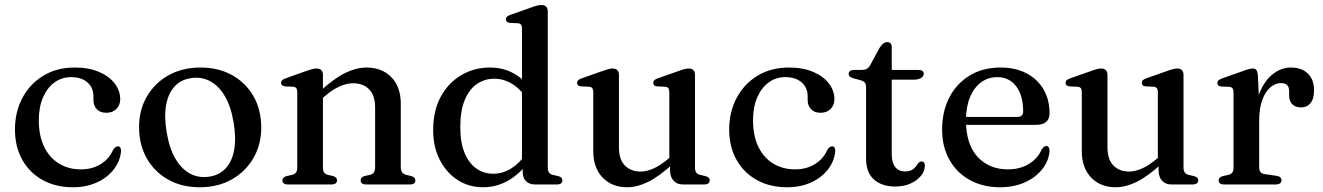

<svg xmlns="http://www.w3.org/2000/svg" viewBox="-20 -758 5436 789"><path d="M474 -350Q474 -326.5 458.5 -310.5Q443 -294.5 417 -294.5Q392 -294.5 378 -309Q364 -323.5 364 -347V-362Q364 -397.5 339.5 -419.2Q315 -441 272 -441Q233.5 -441 203.8 -419.2Q174 -397.5 156.8 -357.8Q139.5 -318 139.5 -264.5Q139.5 -199 161.8 -154Q184 -109 223 -85.5Q262 -62 312 -62Q359.5 -62 394.5 -84Q429.5 -106 444.5 -142Q450.5 -150.5 455 -153.5Q459.5 -156.5 465 -156.5Q472 -156.5 474.8 -150.8Q477.5 -145 477.5 -137.5Q474 -96.5 448 -62.5Q422 -28.5 378.5 -8.5Q335 11.5 279.5 11.5Q209 11.5 155.5 -18Q102 -47.5 71.8 -101Q41.5 -154.5 41.5 -226Q41.5 -298 72 -355.5Q102.5 -413 157.8 -446.8Q213 -480.5 287.5 -480.5Q345 -480.5 387 -462.5Q429 -444.5 451.5 -414.8Q474 -385 474 -350Z M804 -480.5Q878 -480.5 934.2 -449Q990.5 -417.5 1022 -362Q1053.5 -306.5 1053.5 -233.5Q1053.5 -163.5 1021.2 -108Q989 -52.5 932.2 -20.5Q875.5 11.5 800.5 11.5Q727 11.5 671 -20Q615 -51.5 583.2 -107.2Q551.5 -163 551.5 -235Q551.5 -306.5 583.8 -361.8Q616 -417 672.8 -448.8Q729.5 -480.5 804 -480.5ZM839.5 -32Q881 -38 907.2 -66Q933.5 -94 942.2 -141.8Q951 -189.5 940 -254Q929.5 -319 904.5 -362Q879.5 -405 843.8 -424.2Q808 -443.5 765.5 -437Q723.5 -431 697.5 -402.8Q671.5 -374.5 662.8 -327Q654 -279.5 665 -214.5Q675.5 -149.5 700.5 -106.5Q725.5 -63.5 761.2 -44.5Q797 -25.5 839.5 -32Z M1307 -450.5V-69.5Q1307 -56 1312 -49.2Q1317 -42.5 1327 -39.5L1349 -34.5Q1365 -29 1365 -17.5Q1365 0 1341.5 0H1163Q1151.5 0 1146 -4.5Q1140.5 -9 1140.5 -16.5Q1140.5 -23 1144.8 -27.5Q1149 -32 1157.5 -34.5L1181 -39.5Q1191 -42.5 1196.2 -49Q1201.5 -55.5 1201.5 -69.5V-379Q1201.5 -390.5 1197.5 -395.5Q1193.5 -400.5 1185 -401.5L1151 -403Q1142.5 -404.5 1138.8 -408Q1135 -411.5 1135 -417.5Q1135 -424 1139.2 -428.2Q1143.5 -432.5 1155 -436.5L1237.5 -466Q1253 -471.5 1263 -474Q1273 -476.5 1281 -476.5Q1294 -476.5 1300.5 -469.5Q1307 -462.5 1307 -450.5ZM1292.5 -344 1273 -364 1295 -383Q1354.5 -437 1399.8 -458.8Q1445 -480.5 1486 -480.5Q1549.5 -480.5 1588.2 -440.8Q1627 -401 1627 -332.5V-71.5Q1627 -57 1632.8 -49.5Q1638.5 -42 1649 -39.5L1670 -34.5Q1678.5 -32 1682.8 -27.5Q1687 -23 1687 -16.5Q1687 -9 1681.8 -4.5Q1676.5 0 1664.5 0H1485Q1462 0 1462 -17.5Q1462 -29 1477.5 -34.5L1500.5 -39.5Q1511.5 -42.5 1516.5 -49.8Q1521.5 -57 1521.5 -71.5V-316.5Q1521.5 -366.5 1496.5 -391.2Q1471.5 -416 1431 -416Q1405.5 -416 1376.2 -403.2Q1347 -390.5 1314.5 -362.5Z M2128 -82 2125 -85.5V-640Q2125 -651.5 2121.2 -656.5Q2117.5 -661.5 2108.5 -662.5L2075 -664Q2066 -665.5 2062.5 -669Q2059 -672.5 2059 -678.5Q2059 -685 2063.2 -689.2Q2067.5 -693.5 2078.5 -697.5L2161 -726.5Q2177 -732.5 2187 -735Q2197 -737.5 2205 -737.5Q2218 -737.5 2224.5 -730.5Q2231 -723.5 2231 -711.5V-69.5Q2231 -56 2236 -49Q2241 -42 2251 -39.5L2273.5 -34.5Q2282.5 -32 2286.8 -27.8Q2291 -23.5 2291 -16.5Q2291 -9 2285.5 -4.5Q2280 0 2268 0H2178.5Q2155.5 0 2141.8 -13.2Q2128 -26.5 2128 -51ZM1760 -223.5Q1760 -303 1791.2 -360.5Q1822.5 -418 1875.5 -449.2Q1928.5 -480.5 1993.5 -480.5Q2053 -480.5 2099.8 -451.2Q2146.5 -422 2175 -368L2150 -342.5Q2124.5 -387.5 2088.2 -411Q2052 -434.5 2011 -434.5Q1971.5 -434.5 1939.8 -412.8Q1908 -391 1889.8 -347Q1871.5 -303 1871.5 -236Q1871.5 -172.5 1889 -130Q1906.5 -87.5 1937.2 -65.8Q1968 -44 2007 -44Q2047.5 -44 2083.8 -67.8Q2120 -91.5 2150 -138L2166.5 -112Q2128 -53.5 2076.8 -21Q2025.5 11.5 1965.5 11.5Q1906 11.5 1859.8 -18.8Q1813.5 -49 1786.8 -102Q1760 -155 1760 -223.5Z M2733.5 -59V-91L2730.5 -93.5V-379Q2730.5 -390 2726.8 -395.2Q2723 -400.5 2714 -401.5L2680.5 -403Q2671.5 -404 2668 -407.8Q2664.5 -411.5 2664.5 -417Q2664.5 -424 2668.8 -428.2Q2673 -432.5 2684 -436.5L2766.5 -465.5Q2782.5 -471.5 2792.5 -474Q2802.5 -476.5 2810.5 -476.5Q2823.5 -476.5 2829.8 -469.5Q2836 -462.5 2836 -450V-69.5Q2836 -56 2841.2 -49Q2846.5 -42 2856.5 -39.5L2878.5 -34.5Q2888 -32 2892.2 -27.8Q2896.5 -23.5 2896.5 -16.5Q2896.5 -9 2890.8 -4.5Q2885 0 2873.5 0H2786Q2762 0 2747.8 -15.5Q2733.5 -31 2733.5 -59ZM2418 -136.5V-379Q2418 -390 2414.2 -395.2Q2410.5 -400.5 2401.5 -401.5L2367.5 -403Q2359 -404 2355.2 -407.8Q2351.5 -411.5 2351.5 -417Q2351.5 -424 2355.8 -428.2Q2360 -432.5 2371.5 -436.5L2454 -465.5Q2470.5 -471.5 2480.2 -474Q2490 -476.5 2497 -476.5Q2510.5 -476.5 2517 -469.5Q2523.5 -462.5 2523.5 -450V-152.5Q2523.5 -102.5 2548 -77.8Q2572.5 -53 2612.5 -53Q2637.5 -53 2666 -65.8Q2694.5 -78.5 2727.5 -106.5L2749 -125L2769 -105L2747 -86Q2687.5 -32 2642.8 -10.2Q2598 11.5 2557.5 11.5Q2494.5 11.5 2456.2 -28.5Q2418 -68.5 2418 -136.5Z M3409 -350Q3409 -326.5 3393.5 -310.5Q3378 -294.5 3352 -294.5Q3327 -294.5 3313 -309Q3299 -323.5 3299 -347V-362Q3299 -397.5 3274.5 -419.2Q3250 -441 3207 -441Q3168.5 -441 3138.8 -419.2Q3109 -397.5 3091.8 -357.8Q3074.5 -318 3074.5 -264.5Q3074.5 -199 3096.8 -154Q3119 -109 3158 -85.5Q3197 -62 3247 -62Q3294.5 -62 3329.5 -84Q3364.5 -106 3379.5 -142Q3385.5 -150.5 3390 -153.5Q3394.5 -156.5 3400 -156.5Q3407 -156.5 3409.8 -150.8Q3412.5 -145 3412.5 -137.5Q3409 -96.5 3383 -62.5Q3357 -28.5 3313.5 -8.5Q3270 11.5 3214.5 11.5Q3144 11.5 3090.5 -18Q3037 -47.5 3006.8 -101Q2976.5 -154.5 2976.5 -226Q2976.5 -298 3007 -355.5Q3037.5 -413 3092.8 -446.8Q3148 -480.5 3222.5 -480.5Q3280 -480.5 3322 -462.5Q3364 -444.5 3386.5 -414.8Q3409 -385 3409 -350Z M3516 -428.5 3489.5 -435.5Q3477 -439 3472.2 -443.5Q3467.5 -448 3467.5 -454.5Q3467.5 -462 3473 -466.2Q3478.5 -470.5 3488 -470.5H3520Q3533 -470.5 3541.2 -474.8Q3549.5 -479 3556 -490.5L3595.5 -563Q3603 -574.5 3610.5 -579.8Q3618 -585 3626 -585Q3635 -585 3639.8 -579.8Q3644.5 -574.5 3644.5 -564.5V-124Q3644.5 -89.5 3658.8 -71.5Q3673 -53.5 3698.5 -53.5Q3717 -53.5 3727.2 -59.5Q3737.5 -65.5 3743.2 -73.8Q3749 -82 3754.2 -88.2Q3759.5 -94.5 3767 -94.5Q3773.5 -94.5 3777 -90.5Q3780.5 -86.5 3780.5 -77Q3780.5 -55.5 3765 -36Q3749.5 -16.5 3722 -4Q3694.5 8.5 3659.5 8.5Q3604 8.5 3571.5 -20.2Q3539 -49 3539 -107V-399.5Q3539 -412 3533.8 -418.5Q3528.5 -425 3516 -428.5ZM3597 -430.5V-470.5H3754.5Q3765 -470.5 3770.5 -466.5Q3776 -462.5 3776 -455Q3776 -444.5 3765.2 -437.5Q3754.5 -430.5 3732 -430.5Z M4293 -292.5Q4293 -269.5 4279.2 -257.2Q4265.5 -245 4239 -245H3919V-277.5H4159.5Q4184.5 -277.5 4184.5 -299.5Q4184.5 -366 4155.8 -403.5Q4127 -441 4078.5 -441Q4040 -441 4011 -419.2Q3982 -397.5 3965.8 -357.8Q3949.5 -318 3949.5 -264.5Q3949.5 -165 3997.2 -113.5Q4045 -62 4122 -62Q4171.5 -62 4208 -84.2Q4244.5 -106.5 4260 -143Q4266 -151.5 4270.5 -154.8Q4275 -158 4280 -158Q4287 -158 4290 -152Q4293 -146 4293 -138Q4290 -97 4263.2 -63Q4236.5 -29 4191.8 -8.8Q4147 11.5 4090 11.5Q4019.5 11.5 3965.8 -18Q3912 -47.5 3881.8 -101Q3851.5 -154.5 3851.5 -226Q3851.5 -299.5 3880.8 -356.8Q3910 -414 3964 -447.2Q4018 -480.5 4092 -480.5Q4153.5 -480.5 4198.8 -456.5Q4244 -432.5 4268.5 -390.2Q4293 -348 4293 -292.5Z M4741 -59V-91L4738 -93.5V-379Q4738 -390 4734.2 -395.2Q4730.5 -400.5 4721.5 -401.5L4688 -403Q4679 -404 4675.5 -407.8Q4672 -411.5 4672 -417Q4672 -424 4676.2 -428.2Q4680.5 -432.5 4691.5 -436.5L4774 -465.5Q4790 -471.5 4800 -474Q4810 -476.5 4818 -476.5Q4831 -476.5 4837.2 -469.5Q4843.5 -462.5 4843.5 -450V-69.5Q4843.5 -56 4848.8 -49Q4854 -42 4864 -39.5L4886 -34.5Q4895.5 -32 4899.8 -27.8Q4904 -23.5 4904 -16.5Q4904 -9 4898.2 -4.5Q4892.5 0 4881 0H4793.5Q4769.5 0 4755.2 -15.5Q4741 -31 4741 -59ZM4425.5 -136.5V-379Q4425.5 -390 4421.8 -395.2Q4418 -400.5 4409 -401.5L4375 -403Q4366.5 -404 4362.8 -407.8Q4359 -411.5 4359 -417Q4359 -424 4363.2 -428.2Q4367.5 -432.5 4379 -436.5L4461.5 -465.5Q4478 -471.5 4487.8 -474Q4497.5 -476.5 4504.5 -476.5Q4518 -476.5 4524.5 -469.5Q4531 -462.5 4531 -450V-152.5Q4531 -102.5 4555.5 -77.8Q4580 -53 4620 -53Q4645 -53 4673.5 -65.8Q4702 -78.5 4735 -106.5L4756.5 -125L4776.5 -105L4754.5 -86Q4695 -32 4650.2 -10.2Q4605.5 11.5 4565 11.5Q4502 11.5 4463.8 -28.5Q4425.5 -68.5 4425.5 -136.5Z M5137 -261Q5137 -332.5 5158 -381.2Q5179 -430 5212.8 -455.2Q5246.5 -480.5 5284.5 -480.5Q5329.5 -480.5 5354.8 -455.5Q5380 -430.5 5380 -386.5Q5380 -352 5365.2 -334.2Q5350.5 -316.5 5327 -316.5Q5303.5 -316.5 5290.5 -329.5Q5277.5 -342.5 5277.5 -366V-383.5Q5277.5 -400 5269.5 -408.2Q5261.5 -416.5 5243.5 -416.5Q5221.5 -416.5 5201 -399.5Q5180.5 -382.5 5167.5 -348.2Q5154.5 -314 5154.5 -261.5ZM5149 -450.5 5154.5 -334V-69.5Q5154.5 -57 5160.5 -50.2Q5166.5 -43.5 5180.5 -42L5225.5 -35.5Q5235.5 -34 5240.8 -29.5Q5246 -25 5246 -17Q5246 -9 5240 -4.5Q5234 0 5222.5 0H5010.5Q4999 0 4993.5 -4.5Q4988 -9 4988 -16.5Q4988 -23 4992.2 -27.5Q4996.5 -32 5005 -34.5L5028.5 -39.5Q5038.5 -42 5043.8 -48.8Q5049 -55.5 5049 -69.5V-378.5Q5049 -389.5 5045 -394.8Q5041 -400 5032.5 -401L4998.5 -402.5Q4990 -403.5 4986.2 -407.2Q4982.5 -411 4982.5 -416.5Q4982.5 -423.5 4987 -427.8Q4991.5 -432 5002.5 -436L5083.5 -464.5Q5103 -472 5112.8 -474.2Q5122.5 -476.5 5128.5 -476.5Q5138 -476.5 5142.8 -470.5Q5147.5 -464.5 5149 -450.5Z"/></svg>

Font: Fraunces 10pt
Style: Regular
Weight: 400
Version: Version 1.000;[b76b70a41]